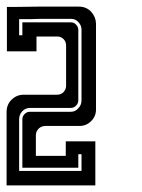

<svg xmlns="http://www.w3.org/2000/svg" viewBox="-20 -856 431 583"><path d="M271.5 -785.2Q271.5 -785.2 271.5 -750Q271.5 -714.8 271.5 -669.9Q271.5 -646.5 271.5 -622.1Q271.5 -598.6 271.5 -578.1Q271.5 -575.2 271.5 -572.3Q271.5 -569.3 271.5 -567.4Q271.5 -567.4 271.5 -560.5Q271.5 -554.7 271.5 -547.9Q271.5 -547.9 271.5 -544.9Q271.5 -542 271.5 -523.4Q271.5 -502.9 256.8 -488.3Q242.2 -473.6 221.7 -473.6Q221.7 -473.6 209 -473.6Q196.3 -473.6 118.2 -473.6Q106.4 -473.6 97.7 -465.8Q88.9 -457 88.9 -445.3Q88.9 -445.3 88.9 -424.8Q88.9 -403.3 88.9 -382.8Q88.9 -382.8 119.1 -382.8Q149.4 -382.8 179.7 -382.8Q179.7 -382.8 179.7 -397.5Q179.7 -412.1 179.7 -426.8Q179.7 -426.8 210 -426.8Q240.2 -426.8 269.5 -426.8Q269.5 -426.8 269.5 -412.1Q269.5 -397.5 269.5 -382.8Q269.5 -382.8 269.5 -382.8Q269.5 -382.8 269.5 -381.8Q269.5 -381.8 269.5 -352.5Q269.5 -322.3 269.5 -293Q269.5 -293 260.7 -293Q251 -293 195.3 -293Q171.9 -293 136.7 -293Q101.6 -293 52.7 -293Q52.7 -293 51.8 -293Q51.8 -293 50.8 -293Q50.8 -293 43.9 -293Q40 -293 34.2 -293Q16.6 -293 0 -293Q0 -293 0 -310.5Q0 -328.1 0 -345.7Q0 -345.7 0 -351.6Q0 -354.5 0 -358.4Q0 -371.1 0 -382.8Q0 -382.8 0 -390.6Q0 -398.4 0 -413.1Q0 -443.4 0 -473.6Q0 -473.6 0 -487.3Q0 -501 0 -513.7Q0 -513.7 0 -514.6Q0 -514.6 0 -515.6Q0 -538.1 14.6 -552.7Q30.3 -568.4 51.8 -568.4Q51.8 -568.4 64.5 -568.4Q77.1 -568.4 153.3 -568.4Q165 -568.4 172.9 -576.2Q180.7 -585 180.7 -595.7Q180.7 -595.7 180.7 -601.6Q180.7 -606.4 180.7 -637.7Q180.7 -650.4 180.7 -670.9Q180.7 -690.4 180.7 -717.8Q180.7 -729.5 172.9 -737.3Q165 -745.1 154.3 -745.1Q154.3 -745.1 132.8 -745.1Q112.3 -745.1 90.8 -745.1Q90.8 -745.1 90.8 -730.5Q90.8 -714.8 90.8 -700.2Q90.8 -700.2 60.5 -700.2Q31.2 -700.2 1 -700.2Q1 -700.2 1 -714.8Q1 -730.5 1 -745.1Q1 -745.1 1 -745.1Q1 -746.1 1 -746.1Q1 -746.1 1 -775.4Q1 -805.7 1 -835Q1 -835 30.3 -835Q58.6 -835 95.7 -835.9Q115.2 -835.9 134.8 -835.9Q155.3 -835.9 171.9 -835.9Q173.8 -835.9 176.8 -835.9Q178.7 -835.9 180.7 -835.9Q180.7 -835.9 194.3 -835.9Q207 -835.9 219.7 -835.9Q241.2 -835.9 255.9 -821.3Q270.5 -805.7 271.5 -785.2ZM227.5 -765.6Q227.5 -779.3 217.8 -789.1Q209 -798.8 195.3 -798.8Q195.3 -798.8 189.5 -798.8Q183.6 -798.8 177.7 -798.8Q177.7 -798.8 177.7 -796.9Q177.7 -795.9 177.7 -793.9Q177.7 -793.9 177.7 -795.9Q177.7 -796.9 177.7 -798.8Q177.7 -798.8 155.3 -798.8Q132.8 -798.8 104.5 -798.8Q88.9 -798.8 73.2 -797.9Q57.6 -797.9 44.9 -797.9Q43 -797.9 42 -797.9Q40 -797.9 38.1 -797.9Q38.1 -797.9 38.1 -796.9Q38.1 -795.9 38.1 -794.9Q38.1 -791 38.1 -788.1Q38.1 -788.1 38.1 -775.4Q38.1 -768.6 38.1 -761.7Q38.1 -755.9 38.1 -749Q38.1 -749 41 -749Q44.9 -749 47.9 -749Q47.9 -749 47.9 -761.7Q47.9 -775.4 47.9 -788.1Q47.9 -788.1 91.8 -788.1Q134.8 -788.1 177.7 -788.1Q177.7 -788.1 179.7 -788.1Q182.6 -788.1 195.3 -788.1Q205.1 -788.1 210.9 -781.2Q217.8 -774.4 217.8 -764.6Q217.8 -764.6 217.8 -759.8Q217.8 -753.9 217.8 -749Q217.8 -749 217.8 -720.7Q217.8 -691.4 217.8 -655.3Q217.8 -635.7 217.8 -616.2Q217.8 -596.7 217.8 -580.1Q217.8 -578.1 217.8 -575.2Q217.8 -573.2 217.8 -571.3Q217.8 -571.3 217.8 -568.4Q217.8 -566.4 217.8 -551.8Q217.8 -542 210.9 -535.2Q204.1 -528.3 195.3 -528.3Q195.3 -528.3 189.5 -528.3Q183.6 -528.3 177.7 -528.3Q177.7 -528.3 148.4 -528.3Q118.2 -528.3 87.9 -528.3Q87.9 -528.3 85.9 -528.3Q84 -528.3 71.3 -528.3Q57.6 -528.3 47.9 -518.6Q38.1 -507.8 38.1 -494.1Q38.1 -494.1 38.1 -487.3Q38.1 -481.4 38.1 -474.6Q38.1 -474.6 38.1 -432.6Q38.1 -389.6 38.1 -346.7Q38.1 -346.7 38.1 -343.8Q38.1 -340.8 38.1 -336.9Q38.1 -336.9 66.4 -336.9Q95.7 -336.9 132.8 -336.9Q152.3 -336.9 171.9 -336.9Q192.4 -336.9 209 -336.9Q210.9 -336.9 213.9 -336.9Q215.8 -336.9 217.8 -336.9Q217.8 -336.9 219.7 -336.9Q220.7 -336.9 221.7 -336.9Q224.6 -336.9 227.5 -336.9Q227.5 -336.9 227.5 -353.5Q227.5 -371.1 227.5 -387.7Q227.5 -387.7 224.6 -387.7Q221.7 -387.7 217.8 -387.7Q217.8 -387.7 217.8 -374Q217.8 -360.4 217.8 -346.7Q217.8 -346.7 190.4 -346.7Q163.1 -346.7 127.9 -346.7Q109.4 -346.7 90.8 -346.7Q72.3 -346.7 56.6 -346.7Q54.7 -346.7 51.8 -346.7Q49.8 -346.7 47.9 -346.7Q47.9 -346.7 47.9 -389.6Q47.9 -431.6 47.9 -473.6Q47.9 -473.6 47.9 -476.6Q47.9 -478.5 47.9 -493.2Q47.9 -502.9 54.7 -509.8Q61.5 -516.6 71.3 -516.6Q71.3 -516.6 77.1 -516.6Q82 -516.6 87.9 -516.6Q87.9 -516.6 118.2 -516.6Q148.4 -516.6 177.7 -516.6Q177.7 -516.6 179.7 -516.6Q182.6 -516.6 195.3 -516.6Q209 -516.6 217.8 -527.3Q227.5 -537.1 227.5 -550.8Q227.5 -550.8 227.5 -556.6Q227.5 -563.5 227.5 -569.3Q227.5 -569.3 227.5 -597.7Q227.5 -627 227.5 -664.1Q227.5 -683.6 227.5 -703.1Q227.5 -722.7 227.5 -739.3Q227.5 -742.2 227.5 -744.1Q227.5 -747.1 227.5 -749Q227.5 -749 227.5 -751Q227.5 -752.9 227.5 -765.6Z"/></svg>

Font: Reach
Style: Inline
Weight: 400
Designer: Billy Harris
Version: Version 1.0